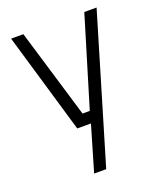

<svg xmlns="http://www.w3.org/2000/svg" viewBox="-135 -586 751 897"><g transform="rotate(-20 240.5 -137.5)"><path d="M28 -500 175 0H243L177 225H237L453 -500H392L258 -57H222L89 -500Z"/></g></svg>

Font: TitilliumText22L
Style: 250 wt
Weight: 300
Designer: Campivisivi
Foundry: Campivisivi
Version: 1.000